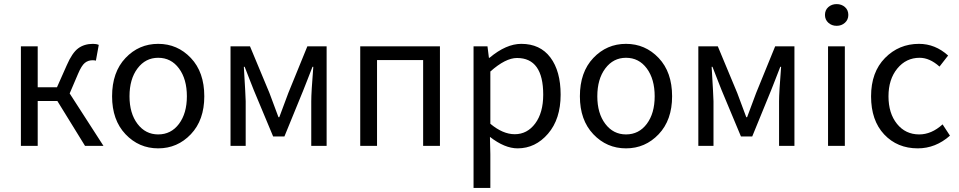

<svg xmlns="http://www.w3.org/2000/svg" viewBox="-20 -712 4681 937"><path d="M82 0V-486H164V-286H258L306 -394Q332 -454 361.5 -476Q391 -498 434 -498Q450 -498 462 -493L448 -416Q442 -418 432 -418Q410 -418 394 -405Q378 -392 361 -352L320 -256L485 0H395L260 -219H164V0Z M527 -242Q527 -360 592.5 -429Q658 -498 752 -498Q846 -498 911.5 -429Q977 -360 977 -242Q977 -126 911.5 -57Q846 12 752 12Q658 12 592.5 -57Q527 -126 527 -242ZM752 -56Q815 -56 853.5 -107.5Q892 -159 892 -242Q892 -326 853.5 -378Q815 -430 752 -430Q690 -430 651 -378Q612 -326 612 -242Q612 -159 651 -107.5Q690 -56 752 -56Z M1105 0V-486H1200L1295 -258Q1333 -156 1339 -140H1343Q1379 -235 1387 -258L1480 -486H1574V0H1499V-218Q1499 -261 1509 -386H1505Q1497 -364 1479.5 -320.5Q1462 -277 1460 -271L1368 -46H1313L1219 -271Q1217 -277 1199.5 -320.5Q1182 -364 1174 -386H1170Q1179 -236 1179 -218V0Z M1738 0V-486H2127V0H2045V-419H1820V0Z M2291 205V-486H2359L2366 -430H2369Q2450 -498 2524 -498Q2616 -498 2666 -431.5Q2716 -365 2716 -250Q2716 -131 2654.5 -59.5Q2593 12 2506 12Q2443 12 2371 -44L2373 41V205ZM2492 -57Q2553 -57 2592 -109.5Q2631 -162 2631 -250Q2631 -429 2503 -429Q2447 -429 2373 -363V-108Q2434 -57 2492 -57Z M2810 -242Q2810 -360 2875.5 -429Q2941 -498 3035 -498Q3129 -498 3194.5 -429Q3260 -360 3260 -242Q3260 -126 3194.5 -57Q3129 12 3035 12Q2941 12 2875.5 -57Q2810 -126 2810 -242ZM3035 -56Q3098 -56 3136.5 -107.5Q3175 -159 3175 -242Q3175 -326 3136.5 -378Q3098 -430 3035 -430Q2973 -430 2934 -378Q2895 -326 2895 -242Q2895 -159 2934 -107.5Q2973 -56 3035 -56Z M3388 0V-486H3483L3578 -258Q3616 -156 3622 -140H3626Q3662 -235 3670 -258L3763 -486H3857V0H3782V-218Q3782 -261 3792 -386H3788Q3780 -364 3762.5 -320.5Q3745 -277 3743 -271L3651 -46H3596L3502 -271Q3500 -277 3482.5 -320.5Q3465 -364 3457 -386H3453Q3462 -236 3462 -218V0Z M4021 0V-486H4103V0ZM4006 -639Q4006 -663 4022.5 -677.5Q4039 -692 4063 -692Q4087 -692 4103.5 -677.5Q4120 -663 4120 -639Q4120 -616 4103.5 -601Q4087 -586 4063 -586Q4039 -586 4022.5 -601Q4006 -616 4006 -639Z M4459 12Q4359 12 4295 -56Q4231 -124 4231 -242Q4231 -360 4299 -429Q4367 -498 4465 -498Q4544 -498 4607 -441L4565 -387Q4517 -430 4468 -430Q4402 -430 4359 -377.5Q4316 -325 4316 -242Q4316 -159 4357.5 -107.5Q4399 -56 4466 -56Q4526 -56 4580 -105L4616 -50Q4546 12 4459 12Z"/></svg>

Font: Toshiba Sans
Style: Regular
Weight: 400
Designer: Paul D. Hunt
Foundry: Toshiba Corporation
Version: Version 2.020;PS 2.0;hotconv 1.0.86;makeotf.lib2.5.63406